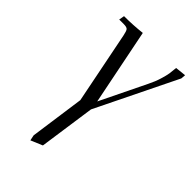

<svg xmlns="http://www.w3.org/2000/svg" viewBox="-223 -534 925 925"><g transform="rotate(45 239.5 -71.5)"><path d="M58.1 -411.1 63 -439Q124 -439 184.1 -445.8L262.2 -57.1L376 -291Q392.1 -323.2 401.1 -353Q410.2 -382.8 412.6 -398.9Q415 -415 417 -439.9L472.2 -445.8L470.2 -421.9L268.1 -8.8L227.1 277.8L167 303.2L161.1 274.9L200.2 -3.9L127 -371.1Q122.1 -396 116 -403.6Q109.9 -411.1 88.9 -411.1Z"/></g></svg>

Font: Dihjauti
Style: Italic
Weight: 400
Italic angle: -9°
Designer: T. Christopher White
Version: Version 3.0.0